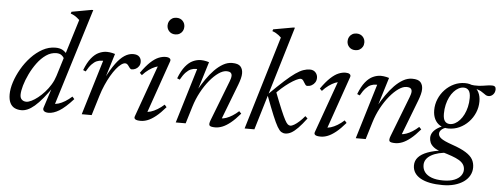

<svg xmlns="http://www.w3.org/2000/svg" viewBox="-58 -873 3404 1300"><g transform="rotate(5 1644.0 -223.0)"><path d="M356.5 -365Q352.5 -377 339 -387Q325.5 -397 304 -397Q267 -397 234.2 -374.2Q201.5 -351.5 174.5 -315Q147.5 -278.5 127.8 -237.2Q108 -196 97.2 -158.2Q86.5 -120.5 86.5 -95.5Q86.5 -73.5 98.5 -62.5Q110.5 -51.5 129 -51.5Q143.5 -51.5 164 -61.5Q184.5 -71.5 207 -89.2Q229.5 -107 251.2 -131Q273 -155 290.5 -183.8Q308 -212.5 317.5 -243.5L438 -634Q429 -642.5 420.5 -649.2Q412 -656 401.8 -661.8Q391.5 -667.5 377 -672.5L381 -685L515.5 -709.5H527L318.5 -35.5L310 -54.5Q326.5 -52 347.8 -58.5Q369 -65 392.2 -79.2Q415.5 -93.5 437.5 -113.5L451.5 -97.5Q397.5 -37.5 358.2 -13.8Q319 10 285.5 10Q264 10 254.2 1Q244.5 -8 249.5 -22.5L301.5 -183.5H314.5Q276.5 -127.5 245.8 -90.2Q215 -53 189.8 -31.5Q164.5 -10 142.8 -0.8Q121 8.5 101.5 8.5Q74.5 8.5 54.5 -1.5Q34.5 -11.5 23.5 -33.8Q12.5 -56 12.5 -91.5Q12.5 -129.5 27.2 -175.2Q42 -221 68.2 -266.5Q94.5 -312 130 -349.8Q165.5 -387.5 207.2 -410.5Q249 -433.5 294.5 -433.5Q323.5 -433.5 342.2 -423.2Q361 -413 376.5 -392.5Z M623.5 -373Q621.5 -373 619.8 -373Q618 -373 616 -373Q598 -373 581 -366Q564 -359 547 -341.2Q530 -323.5 512 -291L494 -298.5Q514.5 -351.5 538.8 -381.2Q563 -411 590 -423.2Q617 -435.5 644 -435.5Q653.5 -435.5 662.8 -434.2Q672 -433 681.2 -431Q690.5 -429 699.5 -426L648 -258.5H645.5Q676.5 -319.5 705.5 -358.8Q734.5 -398 763.5 -417Q792.5 -436 822.5 -436Q851 -436 864.2 -422.2Q877.5 -408.5 877.5 -387Q877.5 -371 869.5 -358.5Q861.5 -346 848.5 -339Q835.5 -332 820 -332Q816 -332 811.5 -335.8Q807 -339.5 800.5 -349Q794 -359 788 -364Q782 -369 774 -369Q761.5 -369 745.8 -357.2Q730 -345.5 713 -324.2Q696 -303 679 -273.8Q662 -244.5 646.5 -209.2Q631 -174 619 -134.5L578 0H510.5Z M870 -17.5 1000 -380.5 1014.5 -369.5Q998.5 -370 977.8 -361.5Q957 -353 935 -337.2Q913 -321.5 893 -299L878 -313.5Q912.5 -362.5 941.2 -389Q970 -415.5 995 -425.8Q1020 -436 1042.5 -436Q1061.5 -436 1070.8 -428.8Q1080 -421.5 1075.5 -408.5L945.5 -35.5L937 -54.5Q953.5 -52.5 974.8 -59Q996 -65.5 1019.2 -79.5Q1042.5 -93.5 1064.5 -113.5L1078.5 -97.5Q1043.5 -56.5 1014 -33Q984.5 -9.5 959.8 0.2Q935 10 912.5 10Q885 10 875 3Q865 -4 870 -17.5ZM1037 -650Q1037 -666 1044.2 -678.8Q1051.5 -691.5 1064.2 -699Q1077 -706.5 1094 -706.5Q1119.5 -706.5 1135.2 -690.2Q1151 -674 1151 -650Q1151 -634 1143.8 -621.2Q1136.5 -608.5 1123.8 -601Q1111 -593.5 1094 -593.5Q1068.5 -593.5 1052.8 -609.8Q1037 -626 1037 -650Z M1151 -291 1133 -298.5Q1153.5 -351.5 1177.8 -381.2Q1202 -411 1229 -423.2Q1256 -435.5 1283 -435.5Q1292.5 -435.5 1301.8 -434.2Q1311 -433 1320.2 -431Q1329.5 -429 1338.5 -426L1278.5 -231H1275.5Q1297.5 -270 1322.8 -306.5Q1348 -343 1376 -371.8Q1404 -400.5 1434 -417.5Q1464 -434.5 1495 -434.5Q1536.5 -434.5 1552.2 -416.8Q1568 -399 1568 -370.5Q1568 -354.5 1563 -335Q1558 -315.5 1549.5 -293L1450.5 -35.5L1451.5 -54Q1468 -54 1488 -61Q1508 -68 1529.5 -81.5Q1551 -95 1571 -113.5L1586 -98Q1551 -57 1521.2 -33.2Q1491.5 -9.5 1466.5 0.2Q1441.5 10 1419 10Q1386.5 10 1379.5 0.8Q1372.5 -8.5 1383.5 -36.5L1489 -309Q1493 -319.5 1495.8 -329.5Q1498.5 -339.5 1498.5 -348Q1498.5 -360.5 1490.5 -368Q1482.5 -375.5 1461.5 -375.5Q1437.5 -375.5 1408 -355Q1378.5 -334.5 1348.8 -298.5Q1319 -262.5 1293.8 -215.8Q1268.5 -169 1252.5 -116.5L1217 0H1149.5L1262.5 -373Q1260.5 -373 1258.8 -373Q1257 -373 1255 -373Q1237 -373 1220 -366Q1203 -359 1186 -341.2Q1169 -323.5 1151 -291Z M1897.5 -709.5 1684 0H1617.5L1808.5 -634.5Q1799.5 -643 1791 -649.8Q1782.5 -656.5 1772.2 -662.2Q1762 -668 1747.5 -673L1751.5 -685.5L1886 -709.5ZM1753 -238 1755.5 -246Q1814.5 -304.5 1855.8 -341.8Q1897 -379 1926.5 -399.5Q1956 -420 1979 -428Q2002 -436 2024 -436Q2048 -436 2062 -420.5Q2076 -405 2076 -384Q2076 -366.5 2067.5 -353Q2059 -339.5 2045.2 -331.8Q2031.5 -324 2014.5 -324Q2008 -324 2003.2 -329.2Q1998.5 -334.5 1991.5 -346.5Q1985 -358.5 1979.5 -363.2Q1974 -368 1967 -368Q1955.5 -368 1935.5 -358Q1915.5 -348 1891 -330.8Q1866.5 -313.5 1841 -291Q1815.5 -268.5 1793 -243.5L1806.5 -271.5Q1836.5 -193.5 1855.8 -148Q1875 -102.5 1886.8 -80.8Q1898.5 -59 1907 -52.5Q1915.5 -46 1924 -46Q1934.5 -46 1950.2 -55.2Q1966 -64.5 1984.2 -81Q2002.5 -97.5 2020 -119L2036 -104.5Q2004.5 -62.5 1980 -37.5Q1955.5 -12.5 1935 -1.2Q1914.5 10 1894.5 10Q1879.5 10 1867 2.2Q1854.5 -5.5 1840 -30.2Q1825.5 -55 1805 -104.5Q1784.5 -154 1753 -238Z M2093.5 -17.5 2223.5 -380.5 2238 -369.5Q2222 -370 2201.2 -361.5Q2180.5 -353 2158.5 -337.2Q2136.5 -321.5 2116.5 -299L2101.5 -313.5Q2136 -362.5 2164.8 -389Q2193.5 -415.5 2218.5 -425.8Q2243.5 -436 2266 -436Q2285 -436 2294.2 -428.8Q2303.5 -421.5 2299 -408.5L2169 -35.5L2160.5 -54.5Q2177 -52.5 2198.2 -59Q2219.5 -65.5 2242.8 -79.5Q2266 -93.5 2288 -113.5L2302 -97.5Q2267 -56.5 2237.5 -33Q2208 -9.5 2183.2 0.2Q2158.5 10 2136 10Q2108.5 10 2098.5 3Q2088.5 -4 2093.5 -17.5ZM2260.5 -650Q2260.5 -666 2267.8 -678.8Q2275 -691.5 2287.8 -699Q2300.5 -706.5 2317.5 -706.5Q2343 -706.5 2358.8 -690.2Q2374.5 -674 2374.5 -650Q2374.5 -634 2367.2 -621.2Q2360 -608.5 2347.2 -601Q2334.5 -593.5 2317.5 -593.5Q2292 -593.5 2276.2 -609.8Q2260.5 -626 2260.5 -650Z M2374.5 -291 2356.5 -298.5Q2377 -351.5 2401.2 -381.2Q2425.5 -411 2452.5 -423.2Q2479.5 -435.5 2506.5 -435.5Q2516 -435.5 2525.2 -434.2Q2534.5 -433 2543.8 -431Q2553 -429 2562 -426L2502 -231H2499Q2521 -270 2546.2 -306.5Q2571.5 -343 2599.5 -371.8Q2627.5 -400.5 2657.5 -417.5Q2687.5 -434.5 2718.5 -434.5Q2760 -434.5 2775.8 -416.8Q2791.5 -399 2791.5 -370.5Q2791.5 -354.5 2786.5 -335Q2781.5 -315.5 2773 -293L2674 -35.5L2675 -54Q2691.5 -54 2711.5 -61Q2731.5 -68 2753 -81.5Q2774.5 -95 2794.5 -113.5L2809.5 -98Q2774.5 -57 2744.8 -33.2Q2715 -9.5 2690 0.2Q2665 10 2642.5 10Q2610 10 2603 0.8Q2596 -8.5 2607 -36.5L2712.5 -309Q2716.5 -319.5 2719.2 -329.5Q2722 -339.5 2722 -348Q2722 -360.5 2714 -368Q2706 -375.5 2685 -375.5Q2661 -375.5 2631.5 -355Q2602 -334.5 2572.2 -298.5Q2542.5 -262.5 2517.2 -215.8Q2492 -169 2476 -116.5L2440.5 0H2373L2486 -373Q2484 -373 2482.2 -373Q2480.5 -373 2478.5 -373Q2460.5 -373 2443.5 -366Q2426.5 -359 2409.5 -341.2Q2392.5 -323.5 2374.5 -291Z M3243.5 -362.5Q3233 -362.5 3225.2 -367Q3217.5 -371.5 3209 -378Q3200.5 -384.5 3189 -391Q3177.5 -397.5 3160.2 -402Q3143 -406.5 3117 -406.5L3105.5 -430Q3144 -424 3171.2 -426Q3198.5 -428 3219.8 -432Q3241 -436 3261.5 -436Q3274.5 -436 3281 -430Q3287.5 -424 3287.5 -412Q3287.5 -400.5 3283.8 -391.5Q3280 -382.5 3273.8 -376Q3267.5 -369.5 3259.8 -366Q3252 -362.5 3243.5 -362.5ZM2999.5 -151Q3017 -151 3034 -160Q3051 -169 3066.2 -185.8Q3081.5 -202.5 3093 -225.8Q3104.5 -249 3111.2 -277.5Q3118 -306 3118 -339Q3118 -374 3105.8 -389.5Q3093.5 -405 3071.5 -405Q3054 -405 3037 -396Q3020 -387 3004.8 -370.2Q2989.5 -353.5 2978 -330.2Q2966.5 -307 2959.8 -278.5Q2953 -250 2953 -217Q2953 -182 2965.2 -166.5Q2977.5 -151 2999.5 -151ZM3077.5 -436Q3112 -436 3136 -421.5Q3160 -407 3172.8 -381.2Q3185.5 -355.5 3185.5 -320.5Q3185.5 -280.5 3170.2 -244.2Q3155 -208 3128.2 -180Q3101.5 -152 3067 -136Q3032.5 -120 2993.5 -120Q2959 -120 2935 -134.5Q2911 -149 2898.2 -175Q2885.5 -201 2885.5 -235.5Q2885.5 -275.5 2900.8 -311.8Q2916 -348 2942.8 -376Q2969.5 -404 3004 -420Q3038.5 -436 3077.5 -436ZM2985.5 265Q2938 265 2900.2 257.5Q2862.5 250 2836 235.2Q2809.5 220.5 2795.5 198.8Q2781.5 177 2781.5 149Q2781.5 117 2802.5 93.5Q2823.5 70 2864.8 54.5Q2906 39 2967.5 31.5H3010V43.5Q2973 45 2942.8 52.5Q2912.5 60 2890.8 72.5Q2869 85 2857.5 102.2Q2846 119.5 2846 140.5Q2846 169 2862 189.8Q2878 210.5 2909.2 222Q2940.5 233.5 2986 233.5Q3032.5 233.5 3062.2 221.5Q3092 209.5 3106.5 190.2Q3121 171 3121 149.5Q3121 129 3111 113.5Q3101 98 3080.8 86Q3060.5 74 3030.2 63.2Q3000 52.5 2960 41Q2925 31 2906.5 16.5Q2888 2 2881.2 -14.2Q2874.5 -30.5 2874.5 -46.5Q2874.5 -67 2886.2 -84.5Q2898 -102 2920.5 -116Q2943 -130 2974 -139L2996 -128.5Q2964.5 -123.5 2948.2 -110Q2932 -96.5 2932 -80.5Q2932 -72.5 2935.8 -64.8Q2939.5 -57 2949.5 -49Q2959.5 -41 2978.5 -32.2Q2997.5 -23.5 3027.5 -13Q3087.5 7.5 3121.2 28.8Q3155 50 3168.5 74Q3182 98 3182 128.5Q3182 158 3168.2 183Q3154.5 208 3128.8 226.2Q3103 244.5 3066.8 254.8Q3030.5 265 2985.5 265Z"/></g></svg>

Font: Newsreader 16pt
Style: Italic
Weight: 400
Italic angle: -17°
Designer: Hugues Gentile
Foundry: Production Type
Version: Version 1.003